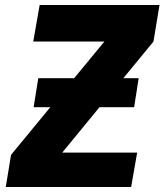

<svg xmlns="http://www.w3.org/2000/svg" viewBox="-20 -745 656 765"><path d="M24 -128 180.5 -318H114L132.5 -433.5H275.5L396 -579.5H112.5L138 -725H615.5L591.5 -579.5L471.5 -433.5H532.5L514.5 -318H376.5L228 -137H526.5L502.5 0H3Z"/></svg>

Font: JuliaMono ExtraBoldItalic
Style: Regular
Weight: 800
Italic angle: -9°
Monospace: yes
Designer: cormullion
Foundry: corm
Version: Version 0.049; ttfautohint (v1.8.4)